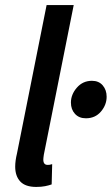

<svg xmlns="http://www.w3.org/2000/svg" viewBox="-20 -726 441 758"><path d="M123 12Q80 12 60 -9.5Q40 -31 40 -68Q40 -91 47 -120L164 -706H271L153 -115Q152 -108 151.5 -103.5Q151 -99 151 -96Q151 -75 168 -75Q173 -75 176 -75.5Q179 -76 186 -78L184 2Q173 6 158 9Q143 12 123 12ZM319 -259Q292 -259 276 -276.5Q260 -294 260 -321Q260 -353 283.5 -380Q307 -407 343 -407Q370 -407 385.5 -389Q401 -371 401 -344Q401 -312 378.5 -285.5Q356 -259 319 -259Z"/></svg>

Font: Source Sans Pro SemiBold
Style: Italic
Weight: 600
Italic angle: -11°
Designer: Paul D. Hunt
Foundry: Adobe Systems Incorporated
Version: Version 1.095;hotconv 1.0.109;makeotfexe 2.5.65596